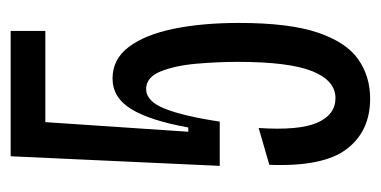

<svg xmlns="http://www.w3.org/2000/svg" viewBox="-197 -503 714 360"><g transform="rotate(-90 160.0 -323.0)"><path d="M155 14Q94 14 60.5 -30Q27 -74 31 -175L100 -195Q95 -119 110 -85Q125 -51 156 -51Q189 -51 206.5 -94.5Q224 -138 224 -234Q224 -272 220.5 -312Q217 -352 206 -379Q195 -406 173 -406Q150 -406 136 -370.5Q122 -335 112 -268H29L47 -660H282V-595H111L93 -327H101Q114 -399 135.5 -434Q157 -469 193 -469Q229 -469 252 -438.5Q275 -408 286 -354.5Q297 -301 297 -232Q297 -138 279 -84.5Q261 -31 229 -8.5Q197 14 155 14Z"/></g></svg>

Font: Bricolage Grotesque 48pt Condensed Light
Style: Regular
Weight: 300
Width: 3
Designer: Mathieu Triay
Foundry: Atelier Triay
Version: Version 1.000; ttfautohint (v1.8.4.7-5d5b);gftools[0.9.32]